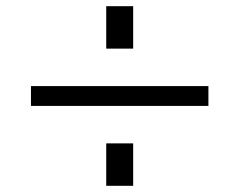

<svg xmlns="http://www.w3.org/2000/svg" viewBox="-20 -600 773 620"><path d="M323 0V-137H410V0ZM323 -443V-580H410V-443ZM80 -258V-322H653V-258Z"/></svg>

Font: Mplus 1p
Style: Regular
Weight: 400
Version: Version 1.061